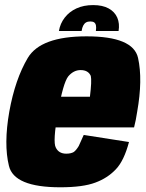

<svg xmlns="http://www.w3.org/2000/svg" viewBox="-20 -750 590 774"><path d="M223 5 247 -130.5Q217 -130.5 205 -155Q192 -178 214 -299.5Q234.5 -415.5 255 -442Q276.5 -467.5 305 -467.5Q335.5 -467.5 346 -444Q350.5 -424.5 342.5 -360H208L186.5 -236.5H520.5Q528 -265.5 533 -299.5Q556 -429 536.5 -516.5Q517 -603.5 329 -603.5Q144 -603.5 92 -516.5Q41 -430.5 17.5 -300Q-5.5 -169 16 -81.5Q36.5 5 223 5ZM247 -130.5 223 5Q314.5 5 364.5 -14Q413.5 -32 447 -67.5Q480 -102 500 -177.5L317.5 -206Q306 -179.5 297.5 -161.5Q287 -144 277 -137Q265.5 -130.5 247 -130.5ZM355.5 -729.5Q317 -729.5 288 -716Q259 -702.5 240.8 -678.8Q222.5 -655 217.5 -625H309Q311 -638.5 315.5 -647Q320 -655.5 326.8 -659.5Q333.5 -663.5 344 -663.5Q354 -663.5 359.5 -659.8Q365 -656 366.8 -647.5Q368.5 -639 366.5 -625H458Q463 -655 452.8 -678.8Q442.5 -702.5 418 -716Q393.5 -729.5 355.5 -729.5Z"/></svg>

Font: Anybody Condensed Black
Style: Italic
Weight: 900
Width: 3
Italic angle: -10°
Version: Version 1.113;gftools[0.9.25]